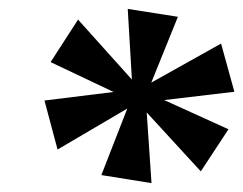

<svg xmlns="http://www.w3.org/2000/svg" viewBox="-20 -686 545 430"><path d="M308.6 -434.1 319.3 -275.9 207 -293.9 265.1 -442.9 108.9 -351.1 79.6 -460.9 234.4 -480 93.3 -546.9 154.8 -642.1 275.4 -507.8 266.1 -666 378.4 -648.4 318.8 -501 475.1 -588.4 504.9 -480.5 347.7 -461.9 491.7 -396.5 429.7 -302.2Z"/></svg>

Font: Tinos
Style: Bold Italic
Weight: 700
Italic angle: -16.333°
Designer: Steve Matteson
Foundry: Monotype Imaging Inc.
Version: Version 1.23